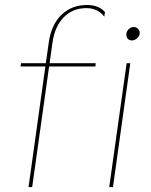

<svg xmlns="http://www.w3.org/2000/svg" viewBox="-20 -755 609 775"><path d="M331.1 -734.9Q378.9 -734.9 403.8 -706.1L400.9 -688Q374 -722.2 329.1 -722.2Q273.4 -722.2 237.3 -685.3Q201.2 -648.4 191.9 -583L180.2 -500H366.2L365.2 -486.8H178.2L109.9 0H95.2L163.1 -486.8H63L64.9 -500H165L176.8 -583Q186.5 -654.3 227.5 -694.6Q268.6 -734.9 331.1 -734.9ZM420.9 0 491.2 -500H505.9L436 0ZM490.2 -619.1Q491.2 -629.4 500 -637.7Q508.8 -646 520 -646Q530.8 -646 538.1 -637.5Q545.4 -628.9 543.9 -619.1Q542.5 -607.9 532.7 -599.9Q522.9 -591.8 512.2 -591.8Q501 -591.8 494.9 -599.6Q488.8 -607.4 490.2 -619.1Z"/></svg>

Font: Human Sans Thin
Style: Italic
Weight: 100
Italic angle: -8°
Designer: Tim Radville
Foundry: Continuum
Version: Version 1.000;FEAKit 1.0